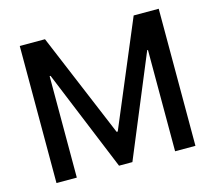

<svg xmlns="http://www.w3.org/2000/svg" viewBox="-103 -856 1105 985"><g transform="rotate(-15 449.0 -364.0)"><path d="M80 -728V0H188V-539H193L413 -3H484L706 -538H710V0H818V-728H685L452 -174H446L214 -728Z"/></g></svg>

Font: Wafeq Medium
Style: Regular
Weight: 500
Designer: Rasmus Andersson & Azza Alameddine
Foundry: Google & TypeTogether
Version: Version 3.000;January 28, 2025;FontCreator 15.0.0.3014 64-bi